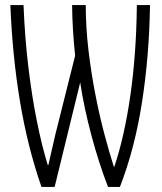

<svg xmlns="http://www.w3.org/2000/svg" viewBox="-20 -734 640 759"><path d="M144 5Q89 -153 59 -333Q29 -513 21 -714H73Q78 -587 92 -470Q106 -353 126 -254Q146 -155 169 -81H171Q177 -106 183 -133.5Q189 -161 199 -203L277 -514Q266 -619 265 -714H319Q319 -627 329.5 -537.5Q340 -448 356.5 -363Q373 -278 392.5 -204.5Q412 -131 430 -75H432Q472 -194 495.5 -358Q519 -522 521 -714H573Q570 -514 541.5 -330.5Q513 -147 454 5H407Q370 -91 341 -200Q312 -309 297 -408L196 5Z"/></svg>

Font: Noto Sans Mono Light
Style: Regular
Weight: 300
Designer: Monotype Design Team
Foundry: Monotype Imaging Inc.
Version: Version 2.014; ttfautohint (v1.8.4.7-5d5b)